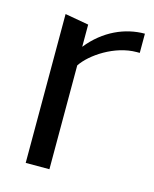

<svg xmlns="http://www.w3.org/2000/svg" viewBox="-84 -560 497 618"><g transform="rotate(15 165.0 -250.5)"><path d="M60 0H139V-346C166 -387 240 -437 313 -437H323V-501C258 -501 190 -472 139 -408V-482L60 -496Z"/></g></svg>

Font: All Genders v4 Light
Style: Regular
Weight: 300
Designer: Rassam Alawdi
Foundry: Rassam Art
Version: Version 3.100;FEAKit 1.0